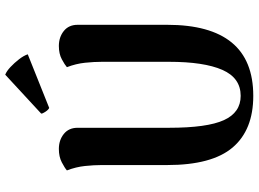

<svg xmlns="http://www.w3.org/2000/svg" viewBox="-144 -806 965 716"><g transform="rotate(-90 338.0 -448.5)"><path d="M603 -641V-307Q603 -147 537 -66.5Q471 14 338 14Q211 14 145.5 -63Q80 -140 80 -307V-551Q80 -580 76.5 -613.5Q73 -647 60 -681Q69 -689 90 -700Q111 -711 140 -711Q173 -711 196 -692.5Q219 -674 219 -641V-300Q219 -158 247.5 -95.5Q276 -33 338 -33Q405 -33 435 -101.5Q465 -170 465 -300V-551Q465 -580 461.5 -613.5Q458 -647 445 -681Q454 -689 474.5 -700Q495 -711 524 -711Q557 -711 580 -692.5Q603 -674 603 -641ZM493 -827 293 -747Q286 -750 278.5 -761.5Q271 -773 272 -777L417 -911Q430 -906 445.5 -891.5Q461 -877 474.5 -859.5Q488 -842 493 -827Z"/></g></svg>

Font: Arima Thin
Style: Regular
Weight: 100
Designer: Joana Correia and Natanael Gama
Foundry: NDISCOVER
Version: Version 1.101;gftools[0.9.23]